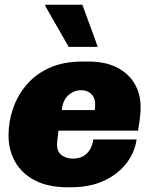

<svg xmlns="http://www.w3.org/2000/svg" viewBox="-20 -781 640 811"><path d="M265 10Q184 10 128.5 -18.5Q73 -47 44.5 -96.5Q16 -146 16 -210Q16 -266 34.5 -321Q53 -376 91 -421.5Q129 -467 188 -494Q247 -521 328 -521H353Q425 -521 474 -496Q523 -471 548.5 -427.5Q574 -384 574 -330Q574 -312 572.5 -297Q571 -282 569 -266Q567 -250 563 -229H227Q225 -213 223 -197Q221 -181 221 -169Q221 -140 240.5 -125.5Q260 -111 289 -111Q313 -111 331 -121Q349 -131 360 -149.5Q371 -168 374 -192H557Q549 -136 513 -90Q477 -44 418 -17Q359 10 280 10ZM241 -316H380Q381 -321 381.5 -327Q382 -333 382 -342Q382 -368 365.5 -384Q349 -400 323 -400Q292 -400 268.5 -378.5Q245 -357 241 -316ZM270 -583 170 -758 173 -761H328L393 -583Z"/></svg>

Font: Chivo Medium Black
Style: Italic
Weight: 900
Italic angle: -8.05°
Version: Version 2.002